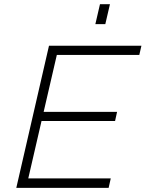

<svg xmlns="http://www.w3.org/2000/svg" viewBox="-20 -912 707 932"><path d="M442.9 -794.9 465.3 -891.6H513.7L491.2 -794.9ZM59.1 0 217.8 -689.9H666.5L656.2 -645.5H255.9L191.9 -369.1H548.3L538.6 -324.7H181.6L117.2 -45.9H517.6L507.3 0Z"/></svg>

Font: HK Grotesk Light Legacy Italic
Style: Regular
Weight: 300
Italic angle: -13°
Designer: Alfredo Marco Pradil
Foundry: Hanken Design Co.
Version: Version 2.022;PS 002.022;hotconv 1.0.88;makeotf.lib2.5.64775